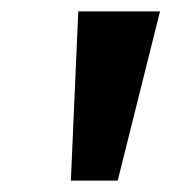

<svg xmlns="http://www.w3.org/2000/svg" viewBox="-20 -739 300 336"><path d="M104 -423 117 -719H260L186 -423Z"/></svg>

Font: Nunitoga
Style: Bold Italic
Weight: 700
Italic angle: -9°
Designer: Vernon Adams
Foundry: Vernon Adams
Version: Version 1.0